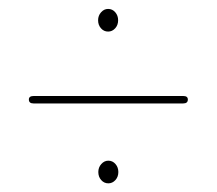

<svg xmlns="http://www.w3.org/2000/svg" viewBox="-20 -569 496 439"><path d="M227.2 -496.8Q217.5 -496.8 210.9 -504.3Q204.3 -511.7 204.3 -522.7Q204.3 -533.3 211.1 -540.9Q217.9 -548.6 227.2 -548.6Q237 -548.6 243.6 -540.9Q250.1 -533.3 250.1 -522.7Q250.1 -511.7 243.4 -504.3Q236.6 -496.8 227.2 -496.8ZM46 -341.5Q46 -349.5 57 -349.5H399Q409.5 -349.5 409.5 -341.5Q409.5 -332.5 399 -332.5H56.5Q46 -332.5 46 -341.5ZM227.7 -149.8Q218 -149.8 211.4 -157.3Q204.8 -164.7 204.8 -175.7Q204.8 -186.3 211.6 -193.9Q218.4 -201.6 227.7 -201.6Q237.5 -201.6 244.1 -193.9Q250.6 -186.3 250.6 -175.7Q250.6 -164.7 243.9 -157.3Q237.1 -149.8 227.7 -149.8Z"/></svg>

Font: Fraunces 144pt S050 Thin
Style: Regular
Weight: 100
Version: Version 1.000; ttfautohint (v1.8.3)